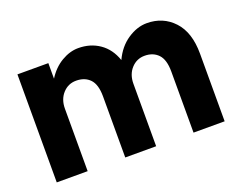

<svg xmlns="http://www.w3.org/2000/svg" viewBox="-88 -676 1047 835"><g transform="rotate(-20 435.5 -258.5)"><path d="M364 -283Q364 -338 340.5 -362.5Q317 -387 277 -387Q240 -387 215 -359.5Q190 -332 190 -289V0H47V-500H190V-428Q217 -471 256 -494Q295 -517 334 -517Q390 -517 432 -488Q474 -459 493 -404Q518 -458 562 -487.5Q606 -517 651 -517Q726 -517 775 -464.5Q824 -412 824 -313V0H680V-283Q680 -338 656.5 -362.5Q633 -387 594 -387Q557 -387 532 -359.5Q507 -332 507 -289V0H364Z"/></g></svg>

Font: Overused Grotesk
Style: Bold
Weight: 700
Version: Version 0.003